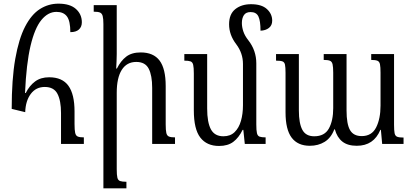

<svg xmlns="http://www.w3.org/2000/svg" viewBox="-20 -788 2260 1051"><path d="M118 -174 44 -192Q44 -355 63.5 -465.5Q83 -576 117.5 -642.5Q152 -709 198.5 -738.5Q245 -768 300 -768Q363 -768 395.5 -739Q428 -710 428 -666Q428 -641 412 -626.5Q396 -612 365 -612Q365 -673 346.5 -698Q328 -723 289 -723Q243 -723 206.5 -678.5Q170 -634 147 -536.5Q124 -439 117 -279H121Q141 -319 172 -342Q203 -365 249 -365Q321 -365 354.5 -318.5Q388 -272 388 -178V-109Q388 -76 391.5 -60.5Q395 -45 406 -40.5Q417 -36 439 -36V0H314V-169Q314 -237 294.5 -274.5Q275 -312 225 -312Q177 -312 148.5 -274Q120 -236 118 -174Z M938 -36V0H813V-307Q813 -375 794 -412Q775 -449 726 -449Q674 -449 646.5 -405.5Q619 -362 619 -280V138Q619 170 622.5 184.5Q626 199 637.5 203Q649 207 672 207V243H546V-656Q546 -686 542 -700.5Q538 -715 527 -719.5Q516 -724 493 -724V-760H619V-492Q619 -472 618 -452.5Q617 -433 616 -413H620Q641 -455 671 -478Q701 -501 750 -501Q820 -501 853.5 -456.5Q887 -412 887 -317V-107Q887 -75 890.5 -60Q894 -45 905 -40.5Q916 -36 938 -36Z M1383 -107Q1383 -74 1386.5 -59Q1390 -44 1401 -40Q1412 -36 1434 -36V0H1320L1312 -77H1308Q1287 -34 1257 -11.5Q1227 11 1179 11Q1112 11 1076.5 -35Q1041 -81 1041 -184V-386Q1041 -418 1037.5 -433Q1034 -448 1023 -452Q1012 -456 989 -456V-492H1114V-194Q1114 -118 1134.5 -80Q1155 -42 1203 -42Q1241 -42 1264.5 -65Q1288 -88 1299 -126.5Q1310 -165 1310 -212V-438Q1310 -497 1273 -546Q1234 -597 1234 -655Q1234 -711 1268 -738Q1302 -765 1354 -765Q1412 -765 1441 -738.5Q1470 -712 1470 -675Q1470 -649 1452 -635Q1434 -621 1406 -620Q1406 -674 1394.5 -698Q1383 -722 1352 -722Q1326 -722 1315 -705Q1304 -688 1304 -662Q1304 -640 1312 -616Q1320 -592 1339 -568Q1383 -512 1383 -441Z M2012 -492H2137V-105Q2137 -74 2140 -59Q2143 -44 2154 -39.5Q2165 -35 2189 -35V0H2072L2065 -77H2062Q2026 10 1933 10Q1883 10 1854 -13Q1825 -36 1813 -80H1810Q1792 -33 1757 -11.5Q1722 10 1676 10Q1610 10 1576.5 -34.5Q1543 -79 1543 -173V-389Q1543 -420 1540 -434Q1537 -448 1526 -452Q1515 -456 1491 -456V-492H1616V-183Q1616 -113 1635 -77.5Q1654 -42 1700 -42Q1757 -42 1780.5 -85Q1804 -128 1804 -196V-390Q1804 -421 1800.5 -436Q1797 -451 1786 -455.5Q1775 -460 1752 -460V-492H1877V-183Q1877 -109 1896 -76Q1915 -43 1960 -43Q2015 -43 2039 -90.5Q2063 -138 2063 -210V-390Q2063 -421 2060 -436Q2057 -451 2046 -455.5Q2035 -460 2012 -460Z"/></svg>

Font: Noto Serif Armenian Condensed
Style: Regular
Weight: 400
Width: 3
Designer: Monotype Design Team
Foundry: Monotype Imaging Inc.
Version: Version 2.008; ttfautohint (v1.8.4.7-5d5b)